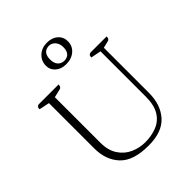

<svg xmlns="http://www.w3.org/2000/svg" viewBox="-239 -1016 1172 1172"><g transform="rotate(-45 346.5 -430.0)"><path d="M360 12Q229 12 171 -49.5Q113 -111 113 -211V-602L46 -616Q46 -628 49.5 -633Q53 -638 63 -641H235Q235 -619 219 -615L164 -602V-210Q164 -143 192.5 -100Q221 -57 266 -37Q311 -17 360 -17Q416 -17 461.5 -35.5Q507 -54 533 -96.5Q559 -139 559 -212V-603L493 -616Q493 -628 496.5 -633Q500 -638 510 -641H650Q650 -618 634 -615L589 -604V-214Q589 -113 533.5 -50.5Q478 12 360 12ZM355 -695Q314 -695 287.5 -718Q261 -741 261 -775Q261 -817 290.5 -844.5Q320 -872 365 -872Q408 -872 435 -848.5Q462 -825 462 -787Q462 -747 432.5 -721Q403 -695 355 -695ZM363 -718Q417 -720 417 -782Q417 -811 401 -830Q385 -849 360 -850Q306 -848 306 -785Q306 -754 321 -736.5Q336 -719 363 -718Z"/></g></svg>

Font: Petrona ExtraLight
Style: Regular
Weight: 200
Designer: Ringo R. Seeber
Foundry: Ringo R. Seeber
Version: Version 2.001; ttfautohint (v1.8.3)